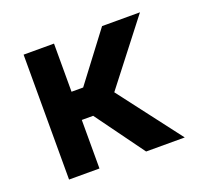

<svg xmlns="http://www.w3.org/2000/svg" viewBox="-99 -667 855 788"><g transform="rotate(-20 328.5 -272.5)"><path d="M208.8 -545.5V-335.2H259.6L418.7 -545.5H584.2L372.9 -273.1L581.3 0H412.6L258.5 -212H208.8V0H76V-545.5Z"/></g></svg>

Font: Inter Zeller Semi Bold
Style: Regular
Weight: 600
Designer: Rasmus Andersson; Joe Bland
Foundry: zeller
Version: Version 3.015;git-dec3a8cb1